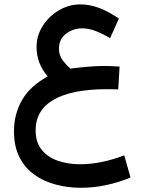

<svg xmlns="http://www.w3.org/2000/svg" viewBox="-20 -535 669 892"><path d="M535.6 -225.6 529.3 -119.6Q510.7 -120.6 499.3 -120.6Q487.8 -120.6 476.6 -120.6Q314.9 -120.6 230.2 -72.3Q145.5 -23.9 145.5 70.8Q145.5 127 174.3 161.6Q203.1 196.3 249.8 212.2Q296.4 228 350.1 228Q405.8 228 458.7 216.3Q511.7 204.6 557.1 186.5L586.4 289.6Q533.7 312 474.1 324.7Q414.6 337.4 356 337.4Q294.9 337.4 239 322.5Q183.1 307.6 139.4 276.4Q95.7 245.1 70.3 195.1Q44.9 145 44.9 74.7Q44.9 -3.9 81.8 -69.1Q118.7 -134.3 201.7 -180.2Q149.9 -239.7 149.9 -316.4Q149.9 -369.6 178.5 -414.6Q207 -459.5 253.7 -487.1Q300.3 -514.6 354 -514.6Q397.5 -514.6 441.9 -497.6Q486.3 -480.5 532.2 -448.7L491.7 -357.9Q456.5 -378.4 424.6 -390.9Q392.6 -403.3 360.8 -403.3Q319.3 -403.3 286.6 -378.2Q253.9 -353 253.9 -309.6Q253.9 -276.4 272 -253.7Q290 -231 306.6 -216.3Q354.5 -222.2 391.1 -225.3Q427.7 -228.5 465.3 -228.5Q483.9 -228.5 498.5 -227.8Q513.2 -227.1 535.6 -225.6Z"/></svg>

Font: Vazirmatn UI Medium
Style: Regular
Weight: 500
Designer: Saber Rastikerdar
Foundry: Saber Rastikerdar
Version: Version 33.003